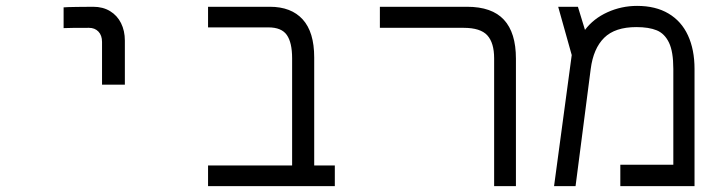

<svg xmlns="http://www.w3.org/2000/svg" viewBox="-20 -632 2440 652"><path d="M296.5 -609Q275.5 -609 240.8 -608.5Q206 -608 196 -607V-536.5Q215 -537.5 282 -537.5Q302 -537.5 314.2 -524.8Q326.5 -512 326.5 -489.5V-344.5H404V-494Q404 -527.5 391 -553.5Q378 -579.5 353.8 -594.2Q329.5 -609 296.5 -609Z M891.5 -539H686.5V-609H896.5Q969 -609 1008 -566Q1047 -523 1047 -437V-70H1117V0H686.5V-70H972V-434Q972 -487.5 954 -513.2Q936 -539 891.5 -539Z M1554.5 -537.5H1270V-609H1566Q1650.5 -609 1691.2 -565Q1732 -521 1732 -433V0H1658V-434Q1658 -486.5 1634.8 -512Q1611.5 -537.5 1554.5 -537.5Z M2338.5 -398V0H2086.5V-72.5H2266.5V-398Q2266.5 -456.5 2251.8 -487.2Q2237 -518 2210.2 -529Q2183.5 -540 2141 -540Q2068.5 -540 2031.8 -503.8Q1995 -467.5 1986 -398L1934.5 0H1861.5L1921.5 -445L1875.5 -609H1942.5L1966.5 -530.5Q1995.5 -569 2043 -590.5Q2090.5 -612 2143.5 -612Q2206.5 -612 2250.2 -586Q2294 -560 2316.2 -511.8Q2338.5 -463.5 2338.5 -398Z"/></svg>

Font: JuliaMono Light
Style: Regular
Weight: 300
Monospace: yes
Designer: cormullion
Foundry: corm
Version: Version 0.054; ttfautohint (v1.8.4)